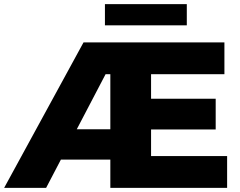

<svg xmlns="http://www.w3.org/2000/svg" viewBox="-34 -904 1153 924"><path d="M-14 0 368 -700H565V-547H397L516 -627L188 0ZM208 -136 209 -282H565V-136ZM497 0V-700H1046V-547H693V-153H1059V0ZM679 -281V-429H1004V-281ZM471 -782V-884H865V-782Z"/></svg>

Font: Montserrat Thin ExtraBold
Style: Regular
Weight: 800
Version: Version 9.000